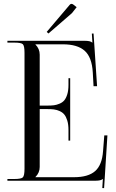

<svg xmlns="http://www.w3.org/2000/svg" viewBox="-20 -929 597 987"><path d="M229 -756.8 220.2 -765.1 337.9 -903.8Q341.8 -909.2 348.1 -909.2Q352.1 -909.2 357.9 -904.8L374 -892.1L350.1 -861.8ZM18.1 0V-8.8H53.2Q88.9 -8.8 97.4 -17.3Q106 -25.9 106 -62V-657.2Q106 -693.4 97.4 -701.7Q88.9 -710 53.2 -710H18.1V-719.2H417Q444.8 -719.2 454.1 -710H455.1L452.1 -756.3L460.9 -756.8L479 -485.8H460.9L457 -556.2Q452.6 -634.8 415.3 -668Q377.9 -701.2 303.2 -701.2H162.1V-700.2Q184.1 -678.2 184.1 -647.9V-386.2H224.1Q243.7 -386.2 257.3 -387.9Q271 -389.6 286.1 -396Q301.3 -402.3 310.5 -413.3Q319.8 -424.3 325.9 -444.3Q332 -464.4 332 -492.2V-526.9H340.8V-206.1H332V-261.2Q332 -289.1 325.9 -309.1Q319.8 -329.1 310.5 -340.3Q301.3 -351.6 286.1 -358.2Q271 -364.7 257.1 -366.5Q243.2 -368.2 224.1 -368.2H184.1V-70.8Q184.1 -41 162.1 -19V-18.1H360.8Q433.6 -18.1 469.2 -49.6Q504.9 -81.1 509.8 -152.8L516.1 -232.9H532.2L515.1 38.1L505.9 37.6L508.8 -8.8H507.8Q499 0 471.2 0Z"/></svg>

Font: FoglihtenNo07calt
Style: Regular
Weight: 500
Designer: gluk (gluksza@wp.pl)
Foundry: gluk (gluksza@wp.pl)
Version: Version 0.844